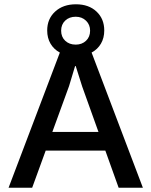

<svg xmlns="http://www.w3.org/2000/svg" viewBox="-20 -875 705 895"><path d="M471 -173H193L130 0H20L259 -630Q231 -645 215.5 -671.5Q200 -698 200 -733Q200 -787 237 -821Q274 -855 334 -855Q394 -855 430 -821Q466 -787 466 -733Q466 -698 450.5 -671.5Q435 -645 407 -630L646 0H533ZM265 -732Q265 -703 284 -685Q303 -667 333 -667Q362 -667 381 -685Q400 -703 400 -732Q400 -760 381 -778.5Q362 -797 333 -797Q303 -797 284 -779Q265 -761 265 -732ZM439 -260 363 -472 333 -567H330L302 -474L224 -260Z"/></svg>

Font: Work Sans Medium
Style: Regular
Weight: 500
Designer: Wei Huang
Foundry: Wei Huang
Version: Version 1.500